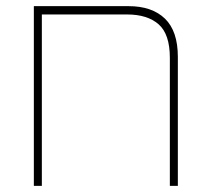

<svg xmlns="http://www.w3.org/2000/svg" viewBox="-20 -604 683 624"><path d="M398 -584Q474 -584 516 -543.5Q558 -503 558 -419V0H532V-416Q532 -493 495.5 -525Q459 -557 393 -557H116V0H90V-584Z"/></svg>

Font: Noto Sans Hebrew Thin
Style: Regular
Weight: 250
Designer: Monotype Design Team
Foundry: Monotype Imaging Inc.
Version: Version 2.003